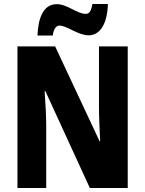

<svg xmlns="http://www.w3.org/2000/svg" viewBox="-20 -948 732 968"><path d="M169 -769H246C251 -807 266 -819 280 -819C317 -819 373 -770 427 -770C481 -770 521 -822 524 -928H446C440 -893 430 -878 413 -878C368 -878 320 -927 266 -927C193 -927 172 -846 169 -769ZM624 0V-714H479V-406C479 -361 482 -297 485 -236H482L258 -714H68V0H213V-311C213 -357 210 -422 205 -488H209L433 0Z"/></svg>

Font: Noto Sans Georgian Condensed ExtraBold
Style: Regular
Weight: 800
Width: 3
Designer: Monotype Design Team, Akaki Razmadze
Foundry: Google LLC
Version: Version 2.005